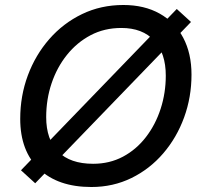

<svg xmlns="http://www.w3.org/2000/svg" viewBox="-20 -740 813 769"><path d="M346 9Q212 9 136.5 -63Q61 -135 61 -264Q61 -356 91.5 -438Q122 -520 177.5 -583.5Q233 -647 308.5 -683.5Q384 -720 474 -720Q558 -720 619.5 -685.5Q681 -651 714 -588.5Q747 -526 747 -441Q747 -351 717.5 -270Q688 -189 634 -126Q580 -63 506.5 -27Q433 9 346 9ZM353 -84Q419 -84 472.5 -112.5Q526 -141 564.5 -191Q603 -241 623.5 -304.5Q644 -368 644 -437Q644 -527 597.5 -577.5Q551 -628 466 -628Q398 -628 343 -599Q288 -570 248 -520Q208 -470 186.5 -406Q165 -342 165 -271Q165 -181 213 -132.5Q261 -84 353 -84ZM121 -6 64 -58 688 -704 745 -652Z"/></svg>

Font: Livvic Medium
Style: Italic
Weight: 500
Italic angle: -10°
Designer: Jacques Le Bailly, Baron von Fonthausen
Version: Version 1.001; ttfautohint (v1.8.2)